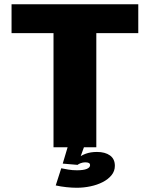

<svg xmlns="http://www.w3.org/2000/svg" viewBox="-20 -695 708 906"><path d="M232.5 0H434.5V-538.5H632.5V-675H34.5V-538.5H232.5ZM342 191Q375 191 407 184.2Q439 177.5 464.8 164.2Q490.5 151 506.2 131.8Q522 112.5 522 87.5Q522 55 499 38.5Q476 22 437.5 22Q407.5 22 384.2 30.5Q361 39 349.5 51.5L346 83Q351 78.5 361.2 74.8Q371.5 71 382 71Q393.5 71 399.2 74Q405 77 405 84.5Q405 95.5 389.5 102Q374 108.5 343 108.5Q321.5 108.5 302 105.2Q282.5 102 269 99L243 180Q267.5 185.5 293.5 188.2Q319.5 191 342 191ZM346 83 376 0H299L276 77Z"/></svg>

Font: Anybody UltraCondensed Thin ExtraBold
Style: Regular
Weight: 800
Version: Version 1.111